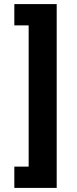

<svg xmlns="http://www.w3.org/2000/svg" viewBox="-20 -780 374 938"><path d="M257 -760V138H50V34H120V-656H50V-760Z"/></svg>

Font: IBM Plex Sans Arabic
Style: Bold
Weight: 700
Designer: Mike Abbink, Paul van der Laan, Pieter van Rosmalen, Wael Morcos, Khajak Apelian
Foundry: Bold Monday
Version: Version 1.2